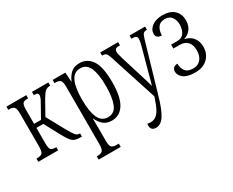

<svg xmlns="http://www.w3.org/2000/svg" viewBox="-109 -957 1964 1615"><g transform="rotate(-30 873.0 -149.0)"><path d="M25 0V-31H35Q66 -31 80.5 -44.5Q95 -58 95 -109V-427Q95 -478 80.5 -491.5Q66 -505 35 -505H25V-536H218V-505H208Q179 -505 166.5 -492Q154 -479 154 -429V-294H221L286 -410Q305 -443 310 -457.5Q315 -472 315 -482Q315 -493 306 -499Q297 -505 273 -505V-536H432V-505Q403 -505 384.5 -490Q366 -475 341 -432L265 -296L360 -123Q388 -72 405 -51.5Q422 -31 446 -31H449V0H441Q405 0 383.5 -7Q362 -14 344 -37Q326 -60 301 -106L221 -255H154V-107Q154 -57 166 -44Q178 -31 208 -31H218V0Z M474 238V206H485Q514 206 529 192.5Q544 179 544 128V-427Q544 -478 530 -491.5Q516 -505 485 -505H474V-536H597L603 -445H605Q623 -489 654 -517.5Q685 -546 737 -546Q813 -546 856 -482Q899 -418 899 -269Q899 -126 856 -58Q813 10 737 10Q687 10 655.5 -16.5Q624 -43 606 -86H604Q604 -66 604.5 -37.5Q605 -9 605 24V131Q605 181 619.5 193.5Q634 206 663 206H688V238ZM723 -31Q785 -31 811 -93.5Q837 -156 837 -269Q837 -383 810 -444Q783 -505 723 -505Q660 -505 632.5 -444Q605 -383 605 -269Q605 -154 632.5 -92.5Q660 -31 723 -31Z M1028 248Q978 248 978 198Q978 191 979 182Q987 183 995 184Q1003 185 1012 185Q1052 185 1080.5 153Q1109 121 1135 43L1146 11L995 -454Q985 -485 975 -495Q965 -505 940 -505H936V-536H1110V-505H1100Q1075 -505 1066 -496.5Q1057 -488 1057 -475Q1057 -461 1062 -441Q1067 -421 1073 -399L1130 -215Q1143 -174 1153 -141Q1163 -108 1172 -75Q1181 -107 1189.5 -136.5Q1198 -166 1207 -202L1262 -404Q1267 -422 1271 -440.5Q1275 -459 1275 -474Q1275 -489 1265.5 -497Q1256 -505 1232 -505H1221V-536H1372V-505H1370Q1345 -505 1335 -493Q1325 -481 1314 -443L1180 16Q1145 140 1110 194Q1075 248 1028 248Z M1548 10Q1470 10 1434.5 -18Q1399 -46 1399 -81Q1399 -105 1413 -117Q1427 -129 1451 -130Q1451 -87 1472.5 -57.5Q1494 -28 1548 -28Q1594 -28 1621.5 -59.5Q1649 -91 1649 -145Q1649 -198 1623 -227.5Q1597 -257 1547 -257H1485V-295H1547Q1590 -295 1611.5 -327Q1633 -359 1633 -407Q1633 -449 1611.5 -478.5Q1590 -508 1545 -508Q1499 -508 1478 -477Q1457 -446 1457 -401Q1403 -402 1403 -445Q1403 -488 1442 -517Q1481 -546 1545 -546Q1617 -546 1656.5 -509.5Q1696 -473 1696 -410Q1696 -359 1670 -325.5Q1644 -292 1607 -282V-279Q1657 -268 1684.5 -232.5Q1712 -197 1712 -145Q1712 -77 1667.5 -33.5Q1623 10 1548 10Z"/></g></svg>

Font: Noto Serif ExtraCondensed Light
Style: Regular
Weight: 300
Width: 2
Designer: Monotype Design Team
Foundry: Monotype Imaging Inc.
Version: Version 2.014; ttfautohint (v1.8.4.7-5d5b)